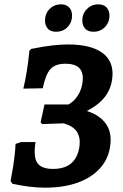

<svg xmlns="http://www.w3.org/2000/svg" viewBox="-20 -854 569 886"><path d="M188.2 12Q153.4 12 114.8 7.3Q76.1 2.5 37.4 -6L28.9 -18.4Q36.4 -58 40.9 -87.3Q45.3 -116.6 48 -140.8Q50.7 -164.9 51.7 -190L77.2 -198.3L144 -198.4Q133.3 -130.5 152 -102.5Q170.8 -74.5 224.9 -74.5Q332.7 -74.5 347 -180.7Q351.6 -221.5 334 -247.2Q316.3 -272.8 273.9 -284.9L174.1 -281.4L167.4 -290.4L185.4 -371.8L296.5 -372Q321.8 -386.3 339.2 -413.4Q356.7 -440.5 360.8 -474Q366.4 -517.6 347 -538.8Q327.6 -559.9 281.4 -559.9Q235.7 -559.9 213.1 -535.5Q190.5 -511.1 177.3 -446.7L87.6 -445Q95.6 -476.4 103.4 -523.8Q111.1 -571.2 115.5 -619.6L123.9 -628.3Q179.3 -639.5 220.1 -644.2Q260.9 -648.9 293.5 -648.9Q402 -648.9 454.7 -608.4Q507.4 -567.9 497.9 -491.3Q492.3 -444.2 464.3 -407.3Q436.3 -370.5 380.6 -341.8Q440.1 -323.1 468.3 -283.3Q496.6 -243.5 489 -184.5Q482.1 -123.6 443.3 -79.5Q404.4 -35.3 339.7 -11.6Q274.9 12 188.2 12ZM411.1 -707.5Q385.9 -707.5 372.9 -722Q359.8 -736.5 359.8 -758.6Q359.8 -791 381.1 -812.4Q402.3 -833.9 433.8 -833.9Q459 -833.9 472 -819.4Q485.1 -805 485.1 -782.4Q485.1 -750.4 464.1 -729Q443.1 -707.5 411.1 -707.5ZM238.5 -707.5Q213.2 -707.5 200.5 -722Q187.7 -736.5 187.7 -758.6Q187.7 -791 208.6 -812.4Q229.6 -833.9 261.6 -833.9Q286.4 -833.9 299.4 -819.4Q312.5 -805 312.5 -782.4Q312.5 -750.4 291.7 -729Q270.9 -707.5 238.5 -707.5Z"/></svg>

Font: Alegreya
Style: Italic
Weight: 400
Italic angle: -7°
Designer: Juan Pablo del Peral
Foundry: Huerta Tipografica
Version: Version 2.009